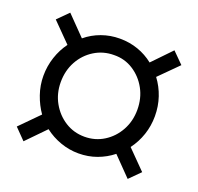

<svg xmlns="http://www.w3.org/2000/svg" viewBox="-103 -635 806 780"><g transform="rotate(20 300.0 -245.5)"><path d="M74 33 28 -14 108 -95Q86 -126 72.5 -165Q59 -204 59 -245Q59 -287 72 -326Q85 -365 108 -396L28 -477L74 -523L154 -441Q184 -466 221.5 -479.5Q259 -493 300 -493Q342 -493 379 -480Q416 -467 446 -443L524 -524L571 -477L491 -397Q515 -365 528 -326.5Q541 -288 541 -245Q541 -203 528 -164.5Q515 -126 491 -94L570 -14L524 32L446 -48Q416 -24 379 -10.5Q342 3 300 3Q260 3 222 -10.5Q184 -24 153 -48ZM300 -69Q346 -69 383.5 -92.5Q421 -116 443 -156Q465 -196 465 -245Q465 -295 443 -335Q421 -375 383.5 -399Q346 -423 300 -422Q254 -422 216 -398.5Q178 -375 156 -335Q134 -295 134 -245Q134 -196 156.5 -156Q179 -116 216.5 -92.5Q254 -69 300 -69Z"/></g></svg>

Font: Nunito Sans 10pt
Style: Regular
Weight: 400
Designer: Vernon Adams
Foundry: Vernon Adams
Version: Version 3.101;gftools[0.9.27]